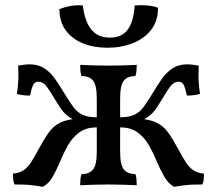

<svg xmlns="http://www.w3.org/2000/svg" viewBox="-20 -711 835 740"><path d="M651 9Q629 -3 613.5 -29.5Q598 -56 584.5 -88.5Q571 -121 554 -151Q537 -181 510.5 -200.5Q484 -220 443 -220V-259Q478 -259 498.5 -269Q519 -279 532.5 -297.5Q546 -316 561 -340Q582 -375 601 -403Q620 -431 644 -447Q668 -463 701 -463Q711 -463 724 -461.5Q737 -460 746 -458Q745 -442 745 -423.5Q745 -405 746.5 -386Q748 -367 751 -349Q741 -346 725.5 -344Q710 -342 700 -343Q693 -377 686.5 -386.5Q680 -396 669 -396Q650 -396 636 -377.5Q622 -359 605 -329Q592 -308 581.5 -292.5Q571 -277 555.5 -264.5Q540 -252 513 -241L504 -255Q554 -252 582 -239Q610 -226 629 -199Q648 -172 671 -129Q685 -103 697 -84.5Q709 -66 725 -55Q741 -44 766 -42Q766 -29 765 -18.5Q764 -8 760 0Q741 0 725 0.5Q709 1 691.5 3Q674 5 651 9ZM145 9Q122 5 104.5 3Q87 1 71 0.5Q55 0 36 0Q32 -8 31 -18.5Q30 -29 30 -42Q55 -44 71 -55Q87 -66 99 -84.5Q111 -103 125 -129Q148 -172 167 -199Q186 -226 213.5 -239Q241 -252 292 -255L283 -241Q256 -252 240.5 -264.5Q225 -277 214.5 -292.5Q204 -308 191 -329Q174 -359 160 -377.5Q146 -396 127 -396Q116 -396 109.5 -386.5Q103 -377 96 -343Q86 -342 70.5 -344Q55 -346 45 -349Q48 -367 49.5 -386Q51 -405 51 -423.5Q51 -442 50 -458Q59 -460 72 -461.5Q85 -463 95 -463Q128 -463 152 -447Q176 -431 195 -403Q214 -375 235 -340Q250 -316 263.5 -297.5Q277 -279 297.5 -269Q318 -259 353 -259V-220Q312 -220 285.5 -200.5Q259 -181 242 -151Q225 -121 211.5 -88.5Q198 -56 183 -29.5Q168 -3 145 9ZM289 3Q289 -10 290 -20.5Q291 -31 294 -40Q324 -40 338.5 -57.5Q353 -75 353 -127V-331Q353 -383 338.5 -400.5Q324 -418 294 -418Q291 -427 290 -437.5Q289 -448 289 -461Q311 -460 339 -459Q367 -458 398 -458Q429 -458 457 -459Q485 -460 507 -461Q507 -448 506 -437.5Q505 -427 502 -418Q472 -418 457.5 -400.5Q443 -383 443 -331V-127Q443 -75 457.5 -57.5Q472 -40 502 -40Q505 -31 506 -20.5Q507 -10 507 3Q485 2 457 1Q429 0 398 0Q367 0 339 1Q311 2 289 3ZM394 -527Q341 -527 299.5 -544Q258 -561 233.5 -594Q209 -627 209 -676Q229 -684 251.5 -688Q274 -692 299 -690Q307 -627 332.5 -596.5Q358 -566 404 -566Q449 -566 472 -596.5Q495 -627 499 -690Q524 -692 547.5 -690Q571 -688 589 -681Q589 -630 562.5 -596Q536 -562 491.5 -544.5Q447 -527 394 -527Z"/></svg>

Font: Vollkorn
Style: Regular
Weight: 400
Designer: Friedrich Althausen
Foundry: Friedrich Althausen
Version: Version 4.104